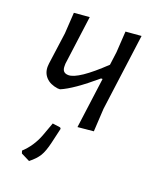

<svg xmlns="http://www.w3.org/2000/svg" viewBox="-128 -540 681 832"><g transform="rotate(20 212.0 -124.0)"><path d="M141 -462 111 -236V-224Q111 -194 140 -194Q185 -194 294 -298L302 -359L308 -456L380 -462L333 -109L327 -3L254 4L285 -229H278Q182 -147 127 -124H116Q80 -129 61 -149.5Q42 -170 43 -200L44 -213L64 -359L70 -456ZM107 214 67 194 63 182Q104 144 125 89L148 26L184 31L188 36L172 105Q162 148 148.5 170Q135 192 107 214Z"/></g></svg>

Font: Alegreya Sans
Style: Italic
Weight: 400
Italic angle: -7°
Designer: Juan Pablo del Peral
Foundry: Huerta Tipografica
Version: Version 2.007